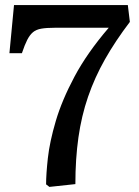

<svg xmlns="http://www.w3.org/2000/svg" viewBox="-20 -723 547 754"><path d="M174 11 161 1Q161 -39 168 -102.5Q175 -166 199 -247.5Q223 -329 272.5 -422Q322 -515 407 -614H195Q163 -614 142.5 -610.5Q122 -607 109.5 -596.5Q97 -586 87 -566.5Q77 -547 66 -514H17L35 -703H482L490 -637Q433 -562 392.5 -490.5Q352 -419 326 -343.5Q300 -268 288 -183.5Q276 -99 276 0Z"/></svg>

Font: Literata 18pt
Style: Regular
Weight: 400
Designer: Latin by Veronika Burian and Jose Scaglione. Greek by Irene Vlachou. Cyrillic by Vera Evstafieva.
Foundry: TypeTogether
Version: Version 3.103;gftools[0.9.29]